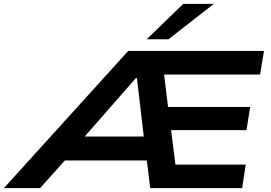

<svg xmlns="http://www.w3.org/2000/svg" viewBox="-86 -967 1391 987"><path d="M-66 0 573 -705H1271L1251 -584H702L752 -629L783 -375L725 -417H1200L1181 -298H732L788 -342L822 -72L764 -121H1177L1159 0H686L662 -200L700 -142H214L295 -195L120 0ZM612 -565 323 -235 297 -265H691L657 -232L618 -565ZM668 -765 856 -947H1013L780 -765Z"/></svg>

Font: Nunito Sans 7pt Expanded
Style: Bold Italic
Weight: 700
Width: 7
Italic angle: -9°
Designer: Vernon Adams
Foundry: Vernon Adams
Version: Version 3.101;gftools[0.9.27]